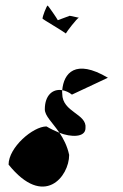

<svg xmlns="http://www.w3.org/2000/svg" viewBox="-20 -790 443 694"><path d="M11 -195C139 -36 230 -152 230 -230C223 -263 209 -289 195 -310C180 -316 163 -324 148 -333C99 -333 11 -257 11 -195ZM134 -722C134 -721 213 -674 218 -669C220 -674 258 -724 265 -726L232 -733L189 -717C187 -722 154 -770 152 -770C149 -770 132 -728 134 -722ZM142 -395C142 -371 169 -348 195 -310C235 -294 289 -292 289 -327C295 -379 205 -384 205 -451C205 -455 204 -460 205 -464C171 -470 142 -446 142 -395ZM205 -464C216 -462 229 -457 240 -448L370 -509C252 -579 210 -525 205 -464ZM218 -669C219 -669 218 -669 218 -669ZM266 -726C266 -726 265 -726 265 -726C265 -726 266 -726 266 -726Z"/></svg>

Font: Ampere
Style: SCUltCnd
Weight: 400
Version: Version 1